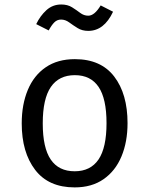

<svg xmlns="http://www.w3.org/2000/svg" viewBox="-20 -811 655 843"><path d="M308.7 -551.3Q423.1 -551.3 481.5 -474.9Q540 -398.5 540 -270.3Q540 -187.7 513.3 -124.1Q486.7 -60.5 434.9 -24.4Q383.1 11.8 307.7 11.8Q193.3 11.8 134.4 -65.1Q75.4 -142.1 75.4 -269.2Q75.4 -352.3 102.1 -416.2Q128.7 -480 180.8 -515.6Q232.8 -551.3 308.7 -551.3ZM308.7 -481Q239 -481 203.3 -429.2Q167.7 -377.4 167.7 -269.2Q167.7 -162.1 202.8 -110.5Q237.9 -59 307.7 -59Q377.4 -59 412.6 -110.8Q447.7 -162.6 447.7 -270.3Q447.7 -377.9 412.8 -429.5Q377.9 -481 308.7 -481ZM367.7 -675.4Q340.5 -675.4 320.8 -687.7Q301 -700 283.8 -712.6Q266.7 -725.1 248.2 -725.1Q230.8 -725.1 218.5 -712.8Q206.2 -700.5 193.8 -677.4L139 -705.1Q156.4 -741.5 183.8 -766.4Q211.3 -791.3 248.7 -791.3Q276.9 -791.3 296.4 -779Q315.9 -766.7 332.1 -754.4Q348.2 -742.1 367.7 -742.1Q394.9 -742.1 422.1 -787.2L476.4 -759.5Q436.9 -675.4 367.7 -675.4Z"/></svg>

Font: FiraCode Nerd Font
Style: Regular
Weight: 400
Designer: Carrois Corporate, Edenspiekermann AG, Nikita Prokopov
Foundry: Carrois Corporate, Edenspiekermann AG, Nikita Prokopov
Version: Version 6.002;Nerd Fonts 2.2.2